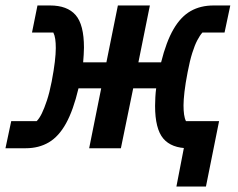

<svg xmlns="http://www.w3.org/2000/svg" viewBox="-31 -542 871 702"><path d="M614 140 649 -41 686 0H659Q596 0 566 -35.5Q536 -71 536 -155Q536 -169 537 -187Q538 -205 540 -219H456L411 0H295L339 -219H256Q237 -139 210.5 -91Q184 -43 147.5 -21.5Q111 0 63 0H-11L10 -99H103Q113 -109 122 -127.5Q131 -146 140.5 -174.5Q150 -203 158 -244Q166 -286 169.5 -316Q173 -346 173 -366Q173 -385 171 -399Q169 -413 164 -423H86L106 -522H152Q215 -522 245.5 -487Q276 -452 276 -368Q276 -355 275 -341.5Q274 -328 273 -314H358L400 -522H517L475 -314H558Q577 -390 603.5 -435.5Q630 -481 666 -501.5Q702 -522 750 -522H811L790 -423H709Q700 -413 690.5 -395Q681 -377 672 -348.5Q663 -320 655 -278Q647 -237 643.5 -206.5Q640 -176 640 -157Q640 -138 642 -123.5Q644 -109 649 -99H770L722 140Z"/></svg>

Font: IBM Plex Sans SemiBold
Style: Italic
Weight: 600
Italic angle: -11.31°
Designer: Mike Abbink, Paul van der Laan, Pieter van Rosmalen
Foundry: Bold Monday
Version: Version 3.201